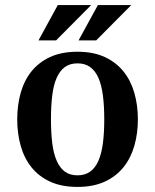

<svg xmlns="http://www.w3.org/2000/svg" viewBox="-20 -736 620 767"><path d="M48.8 -259.3Q48.8 -315.4 62.5 -364.5Q76.2 -413.6 105.2 -450.2Q134.3 -486.8 179.9 -508.1Q225.6 -529.3 289.6 -529.3Q353 -529.3 398.7 -508.1Q444.3 -486.8 473.6 -450.2Q502.9 -413.6 516.8 -364.5Q530.8 -315.4 530.8 -259.3Q530.8 -203.1 516.8 -154.1Q502.9 -105 473.6 -68.4Q444.3 -31.7 398.7 -10.5Q353 10.7 289.6 10.7Q225.6 10.7 179.9 -10.5Q134.3 -31.7 105.2 -68.4Q76.2 -105 62.5 -154.1Q48.8 -203.1 48.8 -259.3ZM183.6 -259.8Q183.6 -206.1 188.7 -164.6Q193.8 -123 206.3 -94.2Q218.8 -65.4 239 -50.5Q259.3 -35.6 289.6 -35.6Q319.8 -35.6 340.3 -50.5Q360.8 -65.4 373.3 -94Q385.7 -122.6 391.1 -164.1Q396.5 -205.6 396.5 -259.3Q396.5 -313 391.1 -354.5Q385.7 -396 373.3 -424.6Q360.8 -453.1 340.3 -468Q319.8 -482.9 289.6 -482.9Q259.3 -482.9 239 -468Q218.8 -453.1 206.3 -424.8Q193.8 -396.5 188.7 -354.7Q183.6 -313 183.6 -259.8ZM210.9 -715.8H344.2L204.1 -574.7H133.8ZM371.1 -715.8H504.4L364.3 -574.7H293.9Z"/></svg>

Font: Arian AMU Serif
Style: Bold
Weight: 700
Designer: Ruben Hakobyan (Tarumian)
Foundry: Ruben Hakobyan (Tarumian)
Version: Version 1.002